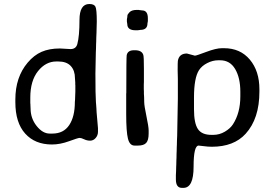

<svg xmlns="http://www.w3.org/2000/svg" viewBox="-20 -726 1359 953"><path d="M130.4 -241.7V-214.4L130.9 -209L131.3 -198.2Q131.8 -192.9 131.8 -188Q131.8 -138.2 161.9 -100.6Q191.9 -63 226.6 -63H240.2Q295.4 -63 323.5 -105Q351.6 -147 351.6 -220.2L352.5 -230.5L354 -272V-302.2L353.5 -307.6Q353.5 -312.5 353.5 -317.4L352.1 -337.4Q352.1 -376 331.3 -398.4Q310.5 -420.9 269 -420.9H259.8Q207 -420.9 168.7 -373Q130.4 -325.2 130.4 -241.7ZM466.3 -89.8V-71.8Q466.3 -54.2 454.8 -41Q443.4 -27.8 427.5 -27.8Q411.6 -27.8 397.5 -34.7Q383.3 -41.5 375.2 -41.5Q367.2 -41.5 322.8 -25.1Q278.3 -8.8 237.8 -8.8Q153.8 -8.8 105 -63Q56.2 -117.2 56.2 -218.8V-230.5Q56.2 -231.4 56.2 -232.4Q56.2 -342.8 117.2 -415Q148.4 -452.1 186.5 -468.8Q224.6 -485.4 277.3 -485.4L330.1 -482.4Q356.9 -482.4 363.8 -507.3Q374.5 -546.9 374.5 -626.5Q374.5 -706.1 423.3 -706.1Q446.8 -706.1 453.6 -693.1Q460.4 -680.2 460.4 -619.1L459.5 -585.4Q459 -574.2 459 -563.5L458 -541Q457.5 -529.8 457.5 -518.6L457 -507.8Q456.5 -496.6 456.5 -485.4L455.6 -462.9L453.6 -361.3Q453.6 -253.4 456.1 -219.2L457 -209Q458 -193.4 458.5 -188.5L459.5 -168.5L460.4 -158.2Q461.9 -138.7 464.1 -115.7Q466.3 -92.8 466.3 -89.8Z M653.3 -575.7Q611.8 -575.7 611.8 -606.4L609.9 -618.7V-630.9Q612.3 -640.6 612.3 -647.7Q612.3 -654.8 623.3 -665.8Q634.3 -676.8 659.2 -676.8H668L669.9 -676.3L681.6 -674.8Q683.6 -674.3 685.1 -674.3Q713.9 -674.3 713.9 -635.3V-621.1L711.9 -609.4Q711.9 -577.6 676.3 -577.6Q672.4 -576.7 671.4 -576.7L662.6 -575.7ZM664.6 -3.4H647.9Q623.5 -3.4 615 -38.1Q606.4 -72.8 606.4 -158.7V-260.3L606.9 -266.1Q606.9 -442.4 608.9 -452.1Q613.8 -476.6 645 -476.6H650.4Q684.1 -476.6 691.4 -453.1Q694.3 -444.3 694.3 -384.8V-319.3L693.8 -307.6V-283.7L694.3 -272V-260.7L695.3 -243.7Q695.8 -237.8 695.8 -219.7Q695.8 -201.7 706.8 -149.4Q717.8 -97.2 717.8 -78.6V-63Q717.8 -29.8 705.6 -16.6Q693.4 -3.4 664.6 -3.4Z M1172.9 -248V-270.5Q1172.9 -339.8 1147.2 -383.3Q1121.6 -426.8 1072.8 -426.8H1063Q1036.1 -426.8 1009 -413.1Q981.9 -399.4 967.8 -377.9Q942.9 -339.4 942.9 -242.2V-183.6Q942.9 -114.7 962.2 -85.7Q981.4 -56.6 1029.3 -56.6H1039.1Q1069.3 -56.6 1096.2 -72.5Q1123 -88.4 1136.2 -108.9Q1172.9 -165.5 1172.9 -248ZM907.7 -460.4 947.3 -449.7Q954.6 -449.7 1003.7 -468.3Q1052.7 -486.8 1081.5 -486.8H1091.8Q1172.4 -486.8 1220 -430.2Q1267.6 -373.5 1267.6 -282.7V-271.5Q1267.6 -137.2 1199.2 -62Q1140.6 2.4 1031.7 2.4Q1011.7 2.4 991.7 -0.5Q971.7 -3.4 965.8 -3.4Q940.9 -3.4 940.9 101.6Q940.9 206.5 890.6 206.5H882.8Q853 206.5 853 164.6V143.6L854 122.6Q854.5 111.8 854.5 101.6L855 90.3Q855.5 79.1 855.5 68.8L856 58.1Q856.4 47.4 856.4 36.1L856.9 25.4Q857.4 14.2 857.4 3.4L857.9 -7.3Q858.4 -18.6 858.4 -29.3L859.4 -51.3L862.8 -237.3V-334.5L861.8 -376.5Q861.8 -418 862.8 -423.8Q869.1 -460.4 907.7 -460.4Z"/></svg>

Font: Averia Sans Libre Light
Style: Regular
Weight: 300
Version: Version 1.002